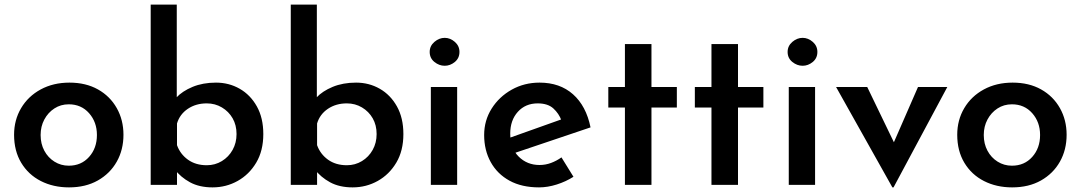

<svg xmlns="http://www.w3.org/2000/svg" viewBox="-20 -801 4683 832"><path d="M41 -217Q41 -281 71.5 -332.5Q102 -384 156.5 -413.5Q211 -443 281 -443Q352 -443 404.5 -413.5Q457 -384 486 -332.5Q515 -281 515 -217Q515 -152 486 -100.5Q457 -49 404 -19Q351 11 279 11Q211 11 157 -16.5Q103 -44 72 -95.5Q41 -147 41 -217ZM156 -216Q156 -178 172 -148Q188 -118 216 -100.5Q244 -83 278 -83Q332 -83 366 -121Q400 -159 400 -216Q400 -272 366 -310.5Q332 -349 278 -349Q243 -349 215.5 -331Q188 -313 172 -283Q156 -253 156 -216Z M901 11Q844 11 803.5 -11Q763 -33 736 -68L747 -97V0H633V-781H746V-338L744 -378Q770 -406 814.5 -424.5Q859 -443 916 -443Q972 -443 1018.5 -416.5Q1065 -390 1093 -340Q1121 -290 1121 -220Q1121 -148 1090.5 -96.5Q1060 -45 1010 -17Q960 11 901 11ZM876 -85Q912 -85 941.5 -103Q971 -121 988 -151.5Q1005 -182 1005 -220Q1005 -259 988 -288.5Q971 -318 941.5 -335.5Q912 -353 876 -353Q829 -353 794 -329.5Q759 -306 747 -266V-172Q761 -133 794.5 -109Q828 -85 876 -85Z M1508 11Q1451 11 1410.5 -11Q1370 -33 1343 -68L1354 -97V0H1240V-781H1353V-338L1351 -378Q1377 -406 1421.5 -424.5Q1466 -443 1523 -443Q1579 -443 1625.5 -416.5Q1672 -390 1700 -340Q1728 -290 1728 -220Q1728 -148 1697.5 -96.5Q1667 -45 1617 -17Q1567 11 1508 11ZM1483 -85Q1519 -85 1548.5 -103Q1578 -121 1595 -151.5Q1612 -182 1612 -220Q1612 -259 1595 -288.5Q1578 -318 1548.5 -335.5Q1519 -353 1483 -353Q1436 -353 1401 -329.5Q1366 -306 1354 -266V-172Q1368 -133 1401.5 -109Q1435 -85 1483 -85Z M1847 -424H1961V0H1847ZM1842 -576Q1842 -602 1862.5 -619.5Q1883 -637 1907 -637Q1931 -637 1951 -619.5Q1971 -602 1971 -576Q1971 -549 1951 -532.5Q1931 -516 1907 -516Q1883 -516 1862.5 -532.5Q1842 -549 1842 -576Z M2316 11Q2241 11 2188 -18Q2135 -47 2106.5 -98.5Q2078 -150 2078 -216Q2078 -279 2110.5 -330.5Q2143 -382 2197.5 -412.5Q2252 -443 2318 -443Q2406 -443 2463 -392.5Q2520 -342 2539 -249L2198 -134L2172 -198L2436 -292L2413 -279Q2402 -309 2378 -331Q2354 -353 2310 -353Q2257 -353 2224 -316.5Q2191 -280 2191 -222Q2191 -159 2227.5 -122.5Q2264 -86 2318 -86Q2344 -86 2368 -95Q2392 -104 2413 -119L2465 -35Q2432 -14 2392.5 -1.5Q2353 11 2316 11Z M2688 -610H2803V-424H2913V-335H2803V0H2688V-335H2616V-424H2688Z M3063 -610H3178V-424H3288V-335H3178V0H3063V-335H2991V-424H3063Z M3398 -424H3512V0H3398ZM3393 -576Q3393 -602 3413.5 -619.5Q3434 -637 3458 -637Q3482 -637 3502 -619.5Q3522 -602 3522 -576Q3522 -549 3502 -532.5Q3482 -516 3458 -516Q3434 -516 3413.5 -532.5Q3393 -549 3393 -576Z M3847 11 3603 -424H3738L3891 -107L3821 -110L3958 -424H4085L3852 11Z M4128 -217Q4128 -281 4158.5 -332.5Q4189 -384 4243.5 -413.5Q4298 -443 4368 -443Q4439 -443 4491.5 -413.5Q4544 -384 4573 -332.5Q4602 -281 4602 -217Q4602 -152 4573 -100.5Q4544 -49 4491 -19Q4438 11 4366 11Q4298 11 4244 -16.5Q4190 -44 4159 -95.5Q4128 -147 4128 -217ZM4243 -216Q4243 -178 4259 -148Q4275 -118 4303 -100.5Q4331 -83 4365 -83Q4419 -83 4453 -121Q4487 -159 4487 -216Q4487 -272 4453 -310.5Q4419 -349 4365 -349Q4330 -349 4302.5 -331Q4275 -313 4259 -283Q4243 -253 4243 -216Z"/></svg>

Font: Reem Kufi Fun Medium
Style: Regular
Weight: 500
Designer: Khaled Hosny
Version: Version 1.005